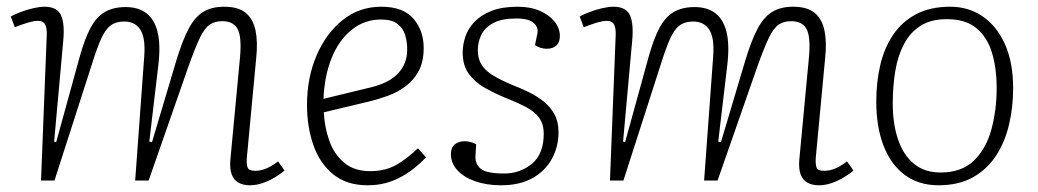

<svg xmlns="http://www.w3.org/2000/svg" viewBox="-20 -537 3088 571"><path d="M409 -370Q413 -424 397.5 -448.5Q382 -473 349 -473Q324 -473 308 -460.5Q292 -448 279.5 -419Q267 -390 252 -342L142 0H102L119 -432Q120 -452 114.5 -463.5Q109 -475 92 -475Q81 -475 64 -470Q47 -465 24 -456L12 -488Q23 -494 41 -501Q59 -508 78.5 -512.5Q98 -517 112 -517Q150 -517 161.5 -491.5Q173 -466 168 -415L141 -116L147 -114L217 -368Q232 -422 249.5 -454.5Q267 -487 292 -501.5Q317 -516 354 -516Q391 -516 415 -498Q439 -480 448.5 -442.5Q458 -405 451 -344L424 -116L432 -114L505 -359Q523 -418 541.5 -452.5Q560 -487 585 -502Q610 -517 647 -517Q689 -517 711 -498.5Q733 -480 740 -446Q747 -412 742 -365L714 -67Q713 -48 716.5 -38.5Q720 -29 739 -29Q755 -29 771 -35.5Q787 -42 807 -57L826 -30Q815 -20 797.5 -9.5Q780 1 761 7.5Q742 14 723 14Q703 14 689 6Q675 -2 669 -18.5Q663 -35 665 -61L694 -369Q699 -428 686.5 -451Q674 -474 641 -474Q619 -474 604 -464Q589 -454 575 -425.5Q561 -397 540 -338L422 0H382Z M1114 -517Q1179 -517 1209.5 -481.5Q1240 -446 1240 -394Q1240 -354 1225.5 -326.5Q1211 -299 1187 -281Q1163 -263 1134.5 -252.5Q1106 -242 1077 -235L943 -203Q945 -160 959 -119.5Q973 -79 1003 -53.5Q1033 -28 1081 -28Q1106 -28 1128 -34Q1150 -40 1173 -55.5Q1196 -71 1223 -96L1247 -69Q1231 -52 1212 -37Q1193 -22 1172 -10.5Q1151 1 1126.5 7.5Q1102 14 1073 14Q1011 14 971 -18.5Q931 -51 912 -105.5Q893 -160 893 -225Q893 -305 921 -371Q949 -437 998.5 -477Q1048 -517 1114 -517ZM1191 -390Q1191 -412 1185 -432.5Q1179 -453 1162 -466Q1145 -479 1113 -479Q1064 -479 1026 -448.5Q988 -418 966.5 -365Q945 -312 942 -243L1082 -277Q1116 -285 1140 -299.5Q1164 -314 1177.5 -337Q1191 -360 1191 -390Z M1479 -21Q1527 -21 1562 -50Q1597 -79 1597 -139Q1597 -168 1583.5 -186.5Q1570 -205 1544.5 -218.5Q1519 -232 1481 -247Q1450 -260 1421.5 -276Q1393 -292 1374.5 -317Q1356 -342 1356 -381Q1356 -404 1364 -428Q1372 -452 1391 -472Q1410 -492 1441.5 -504.5Q1473 -517 1519 -517Q1558 -517 1586 -504.5Q1614 -492 1629.5 -472.5Q1645 -453 1645 -430Q1645 -411 1634.5 -401.5Q1624 -392 1606 -392Q1596 -392 1587 -395Q1578 -398 1571 -403L1578 -436Q1582 -455 1567.5 -468.5Q1553 -482 1515 -482Q1472 -482 1447 -468.5Q1422 -455 1411.5 -433.5Q1401 -412 1401 -388Q1401 -362 1412.5 -344Q1424 -326 1446.5 -312.5Q1469 -299 1502 -285Q1528 -275 1552.5 -263Q1577 -251 1597 -235Q1617 -219 1629 -197Q1641 -175 1641 -144Q1641 -101 1621.5 -65Q1602 -29 1564 -7.5Q1526 14 1470 14Q1427 14 1393 2Q1359 -10 1340 -31Q1321 -52 1321 -78Q1321 -99 1333 -108Q1345 -117 1362 -117Q1371 -117 1380 -114.5Q1389 -112 1396 -108L1394 -73Q1393 -48 1410.5 -34.5Q1428 -21 1479 -21Z M2101 -370Q2105 -424 2089.5 -448.5Q2074 -473 2041 -473Q2016 -473 2000 -460.5Q1984 -448 1971.5 -419Q1959 -390 1944 -342L1834 0H1794L1811 -432Q1812 -452 1806.5 -463.5Q1801 -475 1784 -475Q1773 -475 1756 -470Q1739 -465 1716 -456L1704 -488Q1715 -494 1733 -501Q1751 -508 1770.5 -512.5Q1790 -517 1804 -517Q1842 -517 1853.5 -491.5Q1865 -466 1860 -415L1833 -116L1839 -114L1909 -368Q1924 -422 1941.5 -454.5Q1959 -487 1984 -501.5Q2009 -516 2046 -516Q2083 -516 2107 -498Q2131 -480 2140.5 -442.5Q2150 -405 2143 -344L2116 -116L2124 -114L2197 -359Q2215 -418 2233.5 -452.5Q2252 -487 2277 -502Q2302 -517 2339 -517Q2381 -517 2403 -498.5Q2425 -480 2432 -446Q2439 -412 2434 -365L2406 -67Q2405 -48 2408.5 -38.5Q2412 -29 2431 -29Q2447 -29 2463 -35.5Q2479 -42 2499 -57L2518 -30Q2507 -20 2489.5 -9.5Q2472 1 2453 7.5Q2434 14 2415 14Q2395 14 2381 6Q2367 -2 2361 -18.5Q2355 -35 2357 -61L2386 -369Q2391 -428 2378.5 -451Q2366 -474 2333 -474Q2311 -474 2296 -464Q2281 -454 2267 -425.5Q2253 -397 2232 -338L2114 0H2074Z M2771 14Q2712 14 2670.5 -17Q2629 -48 2607.5 -104Q2586 -160 2586 -235Q2586 -293 2598 -344Q2610 -395 2636.5 -434Q2663 -473 2705 -495Q2747 -517 2806 -517Q2860 -517 2902 -488.5Q2944 -460 2968.5 -406Q2993 -352 2993 -274Q2993 -217 2980.5 -165Q2968 -113 2941.5 -73Q2915 -33 2873 -9.5Q2831 14 2771 14ZM2777 -24Q2840 -24 2876.5 -59.5Q2913 -95 2928.5 -152.5Q2944 -210 2944 -275Q2944 -336 2929.5 -382Q2915 -428 2883 -454Q2851 -480 2796 -480Q2749 -480 2718 -460.5Q2687 -441 2668.5 -406Q2650 -371 2642.5 -325.5Q2635 -280 2635 -229Q2635 -168 2651 -121.5Q2667 -75 2698.5 -49.5Q2730 -24 2777 -24Z"/></svg>

Font: Literata ExtraLight
Style: Italic
Weight: 250
Italic angle: -2°
Designer: Latin by Veronika Burian and Jose Scaglione. Greek by Irene Vlachou. Cyrillic by Vera Evstafieva
Foundry: TypeTogether
Version: Version 3.002